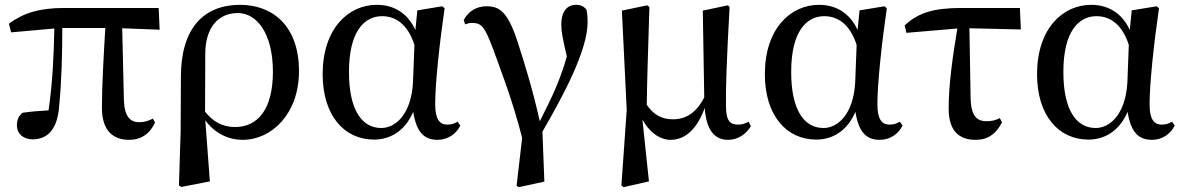

<svg xmlns="http://www.w3.org/2000/svg" viewBox="-20 -563 4902 795"><path d="M515 16C564 16 601 -9 622 -56L613 -72C595 -63 581 -57 556 -57C519 -57 495 -81 493 -149L486 -446L641 -440L637 -530H246C145 -530 78 -510 17 -465L26 -429L205 -445C203 -341 198 -221 181 -106C141 -104 107 -101 73 -96C57 -83 50 -66 50 -44C50 -9 77 14 115 14C180 14 219 -32 225 -125C235 -224 238 -343 238 -447H416C409 -328 402 -206 402 -117C402 -22 448 16 515 16Z M721 205 731 211 849 188 830 -65C866 -15 921 16 985 16C1105 16 1218 -92 1218 -268C1218 -456 1109 -543 974 -543C824 -543 729 -447 729 -244L728 -20ZM829 -101 830 -343C831 -447 882 -509 965 -509C1043 -509 1110 -425 1110 -266C1110 -111 1048 -37 953 -37C900 -37 860 -61 829 -101Z M1529 15C1591 15 1655 -16 1691 -100C1704 -17 1735 16 1792 16C1836 16 1870 -10 1886 -43L1875 -59C1862 -52 1851 -47 1833 -47C1800 -47 1782 -69 1782 -132C1782 -218 1800 -385 1821 -529L1811 -537L1708 -520L1700 -439C1668 -508 1612 -543 1540 -543C1422 -543 1316 -444 1316 -256C1316 -85 1405 15 1529 15ZM1696 -377 1690 -221C1682 -87 1616 -33 1559 -33C1478 -33 1425 -108 1425 -265C1425 -434 1489 -496 1562 -496C1617 -496 1668 -464 1696 -377Z M2119 206 2128 212 2234 189 2226 -18C2316 -173 2413 -356 2413 -471C2413 -492 2412 -506 2408 -524C2396 -537 2386 -543 2365 -543C2327 -543 2304 -514 2304 -461C2304 -431 2310 -404 2327 -329C2301 -236 2265 -158 2215 -61C2186 -192 2151 -303 2126 -381C2084 -514 2049 -537 1995 -537C1953 -537 1920 -517 1900 -480L1906 -462C1916 -466 1925 -468 1934 -468C1973 -468 1986 -455 2021 -362C2052 -276 2101 -153 2142 8Z M2757 16C2821 16 2868 -34 2898 -116C2904 -29 2936 16 2994 16C3037 16 3069 -8 3089 -40L3080 -59C3067 -53 3055 -47 3037 -47C3003 -47 2986 -62 2986 -125C2985 -201 2988 -299 3001 -534L2994 -541L2890 -519L2896 -160C2863 -95 2819 -69 2767 -69C2723 -69 2688 -85 2658 -129C2659 -227 2663 -328 2669 -534L2660 -541L2555 -519L2575 -108L2553 205L2562 212L2667 188L2640 -68C2667 -18 2710 16 2757 16Z M3360 15C3422 15 3486 -16 3522 -100C3535 -17 3566 16 3623 16C3667 16 3701 -10 3717 -43L3706 -59C3693 -52 3682 -47 3664 -47C3631 -47 3613 -69 3613 -132C3613 -218 3631 -385 3652 -529L3642 -537L3539 -520L3531 -439C3499 -508 3443 -543 3371 -543C3253 -543 3147 -444 3147 -256C3147 -85 3236 15 3360 15ZM3527 -377 3521 -221C3513 -87 3447 -33 3390 -33C3309 -33 3256 -108 3256 -265C3256 -434 3320 -496 3393 -496C3448 -496 3499 -464 3527 -377Z M4019 16C4072 16 4104 -9 4129 -56L4120 -74C4103 -65 4086 -61 4065 -61C4025 -61 4001 -83 3999 -154L3994 -446L4207 -441L4203 -530H3963C3844 -530 3782 -510 3726 -458L3733 -427L3944 -445C3927 -342 3908 -220 3908 -114C3908 -20 3952 16 4019 16Z M4487 15C4549 15 4613 -16 4649 -100C4662 -17 4693 16 4750 16C4794 16 4828 -10 4844 -43L4833 -59C4820 -52 4809 -47 4791 -47C4758 -47 4740 -69 4740 -132C4740 -218 4758 -385 4779 -529L4769 -537L4666 -520L4658 -439C4626 -508 4570 -543 4498 -543C4380 -543 4274 -444 4274 -256C4274 -85 4363 15 4487 15ZM4654 -377 4648 -221C4640 -87 4574 -33 4517 -33C4436 -33 4383 -108 4383 -265C4383 -434 4447 -496 4520 -496C4575 -496 4626 -464 4654 -377Z"/></svg>

Font: Noto Serif SC SemiBold
Style: Regular
Weight: 600
Designer: Ryoko NISHIZUKA 西塚涼子 (kana & ideographs); Frank Grießhammer (Latin, Greek & Cyrillic); Wenlong ZHANG 张文龙 (bopomofo); San
Foundry: Adobe
Version: Version 2.001;hotconv 1.1.0;makeotfexe 2.6.0